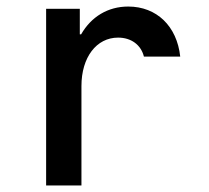

<svg xmlns="http://www.w3.org/2000/svg" viewBox="-20 -567 640 587"><path d="M229 0V-304C229 -392 275 -452 341 -452C381 -452 411 -430 420 -394H531C521 -487 459 -547 372 -547C310 -547 259 -516 228 -462H224V-540H121V0Z"/></svg>

Font: CommitMono
Style: 600Regular
Weight: 600
Monospace: yes
Designer: Eigil Nikolajsen
Foundry: Eigil Nikolajsen
Version: Version 1.143